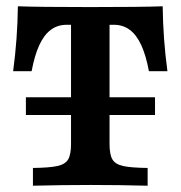

<svg xmlns="http://www.w3.org/2000/svg" viewBox="-20 -591 575 611"><path d="M206 -132.6V-512.1H191.5Q163.5 -512.1 141.9 -496.2Q120.3 -480.3 105.2 -447.7Q90.1 -415 80.6 -364.4H21.8Q35.7 -467.6 36.9 -571Q104.2 -568.5 267.7 -568.5Q430.4 -568.5 497.7 -571Q498.9 -467.6 512.8 -364.4H453.9Q444.5 -415 429.4 -447.7Q414.3 -480.3 392.7 -496.2Q371.1 -512.1 343 -512.1H328.6V-132.6Q328.6 -99.1 337.7 -83.8Q346.7 -68.4 371.4 -62.8Q396.1 -57.2 449.8 -56.5V0Q359.6 -2.4 269 -2.4Q178.1 -2.4 84.8 0V-56.5Q138.5 -57.2 163.2 -62.8Q187.9 -68.4 196.9 -83.8Q206 -99.1 206 -132.6ZM62.4 -281.5H473.3V-225H62.4Z"/></svg>

Font: Playfair Micro SmCond SmLight
Style: Regular
Weight: 360
Width: 4
Designer: Claus Eggers Sørensen
Foundry: Claus Eggers Sørensen
Version: Version 2.100;Glyphs 3.2 (3219)